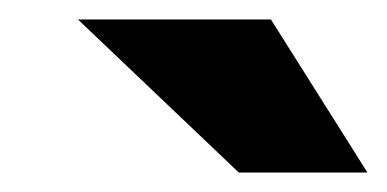

<svg xmlns="http://www.w3.org/2000/svg" viewBox="-20 -760 397 197"><path d="M225 -583 60 -740H258L357 -583Z"/></svg>

Font: Instrument Sans
Style: Bold
Weight: 700
Designer: Rodrigo Fuenzalida
Foundry: fragTYPE
Version: Version 1.000; ttfautohint (v1.8.4.7-5d5b);gftools[0.9.28]